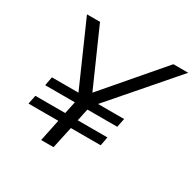

<svg xmlns="http://www.w3.org/2000/svg" viewBox="-154 -860 1027 1020"><g transform="rotate(30 359.5 -350.0)"><path d="M221 0 249 -134H66L77 -188H260L276 -263H94L104 -317H267L98 -700H178L331 -354L628 -700H719L387 -317H547L536 -263H353L337 -188H519L509 -134H326L297 0Z"/></g></svg>

Font: Red Hat Display VF
Style: Italic
Weight: 300
Italic angle: -12°
Designer: Pentagram, MCKL
Foundry: Pentagram, MCKL
Version: Version 1.010